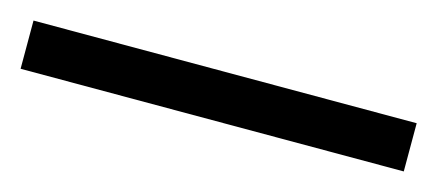

<svg xmlns="http://www.w3.org/2000/svg" viewBox="-29 -1 517 227"><g transform="rotate(15 229.5 112.5)"><path d="M-5 142V83H464V142Z"/></g></svg>

Font: Noto Serif Lao Medium
Style: Regular
Weight: 500
Designer: Monotype Design Team
Foundry: Monotype Imaging Inc.
Version: Version 2.003; ttfautohint (v1.8.4.7-5d5b)